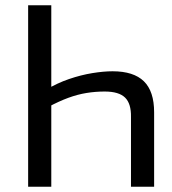

<svg xmlns="http://www.w3.org/2000/svg" viewBox="-20 -710 653 730"><path d="M408 -439Q488 -439 527 -401Q566 -363 566 -283V0H478V-265Q479 -316 455.5 -339Q432 -362 378 -362Q343 -362 309 -356.5Q275 -351 239.5 -338Q204 -325 161 -302L154 -368Q197 -394 242.5 -409.5Q288 -425 331 -432Q374 -439 408 -439ZM175 -690V0H87V-690Z"/></svg>

Font: Exo 2
Style: Regular
Weight: 400
Designer: Natanael Gama
Foundry: Natanael Gama
Version: Version 2.010